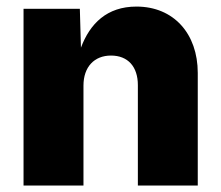

<svg xmlns="http://www.w3.org/2000/svg" viewBox="-20 -573 684 593"><path d="M237.8 -308.6C237.8 -366.7 271.5 -401.4 322.8 -401.4C375 -401.4 405.8 -367.2 405.8 -310.1V0H590.8V-347.7C590.8 -468.8 516.6 -552.7 401.4 -552.7C310.1 -552.7 257.8 -500 230 -425.8L226.6 -545.9H52.7V0H237.8Z"/></svg>

Font: Raveo ExtraBold
Style: Regular
Weight: 800
Designer: Jakub Foglar, Rasmus Andersson (Inter)
Foundry: Jakubfoglar.com
Version: Version 1.100;Glyphs 3.2.3 (3260)